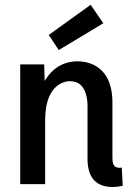

<svg xmlns="http://www.w3.org/2000/svg" viewBox="-20 -751 546 783"><path d="M476.6 -67.4Q443.4 -62.5 439.5 -91.8Q438.5 -98.6 438.5 -106.4V-332Q438.5 -449.2 360.4 -487.3Q331.1 -501 295.9 -501Q210 -500 162.1 -420.9L160.2 -488.3H62.5V0H164.1V-258.8Q164.1 -374 225.6 -409.2Q245.1 -419.9 265.6 -419.9Q319.3 -419.9 333 -357.4Q336.9 -340.8 336.9 -321.3V-99.6Q338.9 10.7 438.5 11.7Q457 11.7 480.5 6.8ZM401.4 -656.2 349.6 -731.4 178.7 -608.4 219.7 -546.9Z"/></svg>

Font: Yaldevi Colombo SemiBold
Style: Regular
Weight: 600
Designer: Sol Matas, Denzil Rajitha, Kosala Senevirathne and Pathum Egodawatta
Foundry: Mooniak
Version: Version 1.020 ; ttfautohint (v1.6)